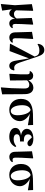

<svg xmlns="http://www.w3.org/2000/svg" viewBox="1748 -2616 1087 4624"><g transform="rotate(90 2292.0 -303.5)"><path d="M647 -71C636 -65 624 -61 608 -61C574 -61 556 -75 556 -135C555 -204 560 -310 573 -551L563 -559L412 -527L425 -159C396 -111 357 -96 315 -96C279 -96 251 -110 228 -148C229 -245 232 -346 240 -551L231 -559L79 -527L105 -119L76 214L84 220L235 188L203 -47C228 -9 263 17 305 17C363 17 403 -45 427 -122C435 -36 476 17 544 17C595 17 633 -9 658 -51Z M883 16C947 16 994 -19 1008 -53L996 -71C985 -66 972 -62 953 -62C923 -62 900 -77 900 -131C898 -199 902 -290 918 -552L910 -559L747 -530L759 -123C761 -33 810 16 883 16Z M1666 -110C1653 -104 1630 -101 1615 -101C1561 -101 1519 -133 1486 -233L1341 -668C1304 -782 1257 -827 1184 -827C1107 -827 1046 -774 1035 -675L1046 -663C1081 -688 1131 -708 1194 -708C1264 -708 1307 -690 1331 -621L1341 -593L1032 -7L1038 1L1209 10L1386 -457L1439 -146C1459 -15 1509 17 1565 17C1623 17 1664 -24 1676 -93Z M2247 -357C2246 -521 2161 -563 2090 -563C2028 -563 1957 -527 1913 -442C1905 -527 1861 -559 1800 -559C1748 -559 1711 -526 1691 -487L1696 -474C1700 -475 1720 -475 1723 -475C1755 -475 1770 -461 1770 -406L1769 -239L1756 9L1764 15L1918 0L1914 -412C1945 -449 1987 -465 2021 -465C2076 -465 2113 -440 2111 -334L2103 -36L2084 214L2092 220L2251 189Z M2649 -19C2582 -19 2513 -116 2513 -292C2513 -400 2548 -479 2628 -497C2710 -468 2755 -315 2755 -184C2755 -82 2718 -19 2649 -19ZM2995 -431 2989 -557 2721 -553C2463 -546 2361 -442 2361 -263C2361 -86 2477 17 2625 17C2787 17 2897 -102 2897 -239C2897 -344 2809 -432 2716 -479Z M3501 -152C3450 -110 3397 -88 3327 -88C3255 -88 3213 -114 3213 -167C3213 -213 3253 -242 3355 -242C3365 -242 3375 -241 3386 -240V-336C3376 -335 3365 -334 3356 -334C3273 -334 3215 -365 3215 -436C3215 -486 3249 -517 3290 -527L3347 -466C3375 -436 3401 -420 3431 -420C3474 -420 3504 -448 3502 -483C3479 -543 3394 -563 3320 -563C3178 -563 3082 -500 3082 -407C3082 -350 3122 -286 3240 -265C3110 -247 3060 -201 3060 -126C3060 -36 3157 17 3269 17C3414 17 3476 -52 3521 -127Z M3759 16C3823 16 3870 -19 3884 -53L3872 -71C3861 -66 3848 -62 3829 -62C3799 -62 3776 -77 3776 -131C3774 -199 3778 -290 3794 -552L3786 -559L3623 -530L3635 -123C3637 -33 3686 16 3759 16Z M4216 -19C4149 -19 4080 -116 4080 -292C4080 -400 4115 -479 4195 -497C4277 -468 4322 -315 4322 -184C4322 -82 4285 -19 4216 -19ZM4562 -431 4556 -557 4288 -553C4030 -546 3928 -442 3928 -263C3928 -86 4044 17 4192 17C4354 17 4464 -102 4464 -239C4464 -344 4376 -432 4283 -479Z"/></g></svg>

Font: Noto Serif TC Black
Style: Regular
Weight: 900
Version: Version 1.001;PS 1.001;hotconv 16.6.54;makeotf.lib2.5.65590